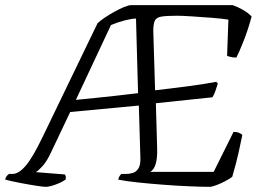

<svg xmlns="http://www.w3.org/2000/svg" viewBox="-46 -724 1006 744"><path d="M131 0Q122 0 93 -4.5Q64 -9 30.5 -15.5Q-3 -22 -26 -28Q-23 -42 -11 -50H3Q26 -50 53 -81Q80 -112 119 -193L332 -634Q340 -642 357.5 -654Q375 -666 395.5 -677.5Q416 -689 434 -696.5Q452 -704 462 -704H856Q876 -697 896 -685.5Q916 -674 929 -660Q916 -611 898.5 -566.5Q881 -522 870 -501Q857 -501 847 -503.5Q837 -506 834 -508L839 -648Q814 -652 775 -655Q736 -658 698 -660.5Q660 -663 639 -663Q598 -663 578.5 -659.5Q559 -656 553.5 -643Q548 -630 548 -603L555 -374Q613 -381 676.5 -389Q740 -397 792 -407L798 -400Q794 -388 789 -372.5Q784 -357 777 -347L558 -324L563 -148Q565 -74 536 -58H782L859 -213Q872 -213 881 -209Q890 -205 893 -201Q887 -171 878.5 -132.5Q870 -94 854 -39Q845 -32 829.5 -23.5Q814 -15 797.5 -8.5Q781 -2 770 0Q739 0 690.5 -2Q642 -4 589 -8Q536 -12 488.5 -17Q441 -22 412 -28Q414 -36 417 -41Q420 -46 424 -50H443Q456 -50 469 -54Q482 -58 490.5 -71.5Q499 -85 498 -112L492 -315L226 -290L151 -132Q135 -98 118.5 -80Q102 -62 93 -57L205 -48Q207 -47 208.5 -41Q210 -35 208 -28Q192 -17 168.5 -8.5Q145 0 131 0ZM248 -337Q288 -341 323.5 -344.5Q359 -348 399 -352.5Q439 -357 489 -363L481 -652Q465 -652 437.5 -645Q410 -638 384 -627Z"/></svg>

Font: Texturina Thin
Style: Italic
Weight: 100
Italic angle: -11°
Designer: Guillermo Torres Carreño
Foundry: Omnibus-Type
Version: Version 1.002; ttfautohint (v1.8.3)